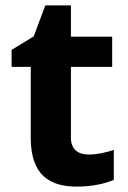

<svg xmlns="http://www.w3.org/2000/svg" viewBox="-20 -733 474 712"><path d="M308 -160C269 -160 243 -180 243 -222V-485H396V-597H243V-713H148L105 -598L23 -548V-485H94V-222C94 -81 167 -41 265 -41C321 -41 370 -52 402 -66V-177C371 -167 341 -160 308 -160Z"/></svg>

Font: Noto Sans Tamil UI
Style: Bold
Weight: 700
Designer: Jelle Bosma - Monotype Design Team
Foundry: Monotype Imaging Inc.
Version: Version 2.004